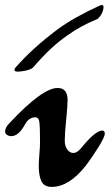

<svg xmlns="http://www.w3.org/2000/svg" viewBox="-48 -722 431 753"><path d="M85 -461Q75 -447 35 -442Q6 -438 9 -450Q9 -453 12 -456Q79 -533 178 -607Q240 -653 345 -701Q359 -706 358 -692Q356 -670 339 -652Q336 -648 333 -647Q267 -620 216 -583Q153 -540 85 -461ZM155 11Q125 11 114.5 -11Q104 -33 104 -71Q104 -88 106.5 -118Q109 -148 109 -164Q109 -223 106.5 -242.5Q104 -262 91 -262Q65 -262 50 -234Q25 -188 -4 -188Q-13 -188 -20.5 -193Q-28 -198 -28 -206Q-28 -222 -11 -239Q118 -377 178 -377Q217 -377 217 -330Q217 -305 211.5 -252Q206 -199 206 -170Q206 -149 216 -135.5Q226 -122 240 -122Q254 -122 270 -141Q326 -210 353 -210Q363 -210 363 -198Q363 -185 337.5 -144Q312 -103 289 -73Q223 11 155 11Z"/></svg>

Font: Joscelyn
Style: Regular
Weight: 400
Designer: Peter S. Baker
Version: Version 1.012